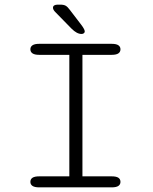

<svg xmlns="http://www.w3.org/2000/svg" viewBox="-20 -808 659 828"><path d="M149 0Q129.5 0 120.2 -6.2Q111 -12.5 111 -23.5Q111 -35.5 120.2 -41.5Q129.5 -47.5 149 -47.5H279V-571.5H149Q129.5 -571.5 120.2 -577.8Q111 -584 111 -595.5Q111 -606.5 120.2 -612.8Q129.5 -619 149 -619H461.5Q481.5 -619 490.5 -612.8Q499.5 -606.5 499.5 -595.5Q499.5 -584 490.5 -577.8Q481.5 -571.5 461.5 -571.5H335.5V-47.5H461.5Q481.5 -47.5 490.5 -41.5Q499.5 -35.5 499.5 -23.5Q499.5 -12.5 490.5 -6.2Q481.5 0 461.5 0ZM332 -661.5Q321.5 -661.5 310.8 -667.2Q300 -673 288.5 -684.5L220 -754.5Q208.5 -765.5 208.5 -774.5Q208.5 -781.5 214.2 -784.8Q220 -788 228.5 -788H239.5Q255.5 -788 263.8 -783Q272 -778 281.5 -765L330.5 -701Q345.5 -681 345.5 -672.5Q345.5 -667 341 -664.2Q336.5 -661.5 332 -661.5Z"/></svg>

Font: Sono ExtraLight Monospace Light
Style: Regular
Weight: 300
Version: Version 2.112